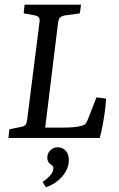

<svg xmlns="http://www.w3.org/2000/svg" viewBox="-20 -589 507 820"><path d="M392 -173 433 -168Q432 -141 427.5 -110Q423 -79 417.5 -50Q412 -21 406 0H16L20 -37L70 -47Q84 -50 89 -56Q94 -62 96 -78L149 -497Q150 -510 145.5 -515Q141 -520 131 -523L81 -532L85 -569H326L321 -532L256 -523Q245 -521 238 -515.5Q231 -510 228 -492L173 -44H250Q275 -44 295.5 -46Q316 -48 330 -52Q342 -56 346 -61.5Q350 -67 354 -76ZM176 211 162 188Q180 176 193.5 161.5Q207 147 208 130Q208 123 205.5 120.5Q203 118 198 114Q191 110 186.5 102.5Q182 95 182 84Q182 66 195 53Q208 40 227 40Q247 40 260.5 54.5Q274 69 274 95Q274 130 247.5 162.5Q221 195 176 211Z"/></svg>

Font: Rasa
Style: Italic
Weight: 400
Italic angle: -7.10001°
Designer: Anna Giedrys (Yrsa+Rasa design), David Brezina (Yrsa art-direction, Rasa art-direction, design)
Foundry: Rosetta Type Foundry
Version: Version 2.004